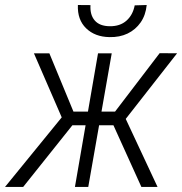

<svg xmlns="http://www.w3.org/2000/svg" viewBox="-54 -739 720 759"><path d="M203.6 -243.7 80.1 -528.3H141.1L236.3 -297.9H320.3L304.7 -243.7ZM234.4 -246.6 37.6 0H-34.2L207 -295.9ZM387.7 -528.3 294.9 0H242.2L333.5 -528.3ZM646 -528.3 423.3 -243.7H318.8L322.3 -297.9H400.9L577.1 -528.8ZM504.9 0 390.1 -253.4 430.2 -296.4 568.8 0ZM478.5 -717.8 525.9 -719.2Q522 -679.2 502 -650.4Q481.9 -621.6 450.4 -606.4Q418.9 -591.3 378.4 -592.3Q321.3 -593.3 286.4 -627.2Q251.5 -661.1 253.9 -719.2L303.7 -718.8Q301.3 -680.2 320.6 -658Q339.8 -635.7 379.9 -635.3Q420.4 -634.8 445.8 -657.2Q471.2 -679.7 478.5 -717.8Z"/></svg>

Font: Roboto Condensed Light
Style: Italic
Weight: 300
Italic angle: -12°
Designer: Christian Robertson
Foundry: Google
Version: Version 3.0; 2020